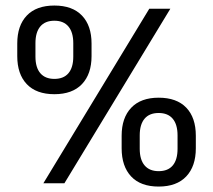

<svg xmlns="http://www.w3.org/2000/svg" viewBox="-20 -671 781 703"><path d="M138.8 0 526.6 -639H603.7L215.8 0ZM560.9 12.1Q494.9 12.1 460.1 -25Q425.4 -62.2 425.4 -128V-173.9Q425.4 -239.5 460.4 -276.4Q495.4 -313.3 560.9 -313.3Q626.9 -313.3 662 -276.8Q697 -240.3 697 -173.9V-128Q697 -62.2 661.9 -25Q626.8 12.1 560.9 12.1ZM560.9 -44.3Q595.1 -44.3 612.6 -65.3Q630.1 -86.3 630.1 -126.3V-175.2Q630.1 -215.3 612.4 -236.3Q594.7 -257.3 560.9 -257.3Q526.9 -257.3 509.3 -236.3Q491.6 -215.3 491.6 -175.2V-126.3Q491.6 -86.3 509.5 -65.3Q527.4 -44.3 560.9 -44.3ZM179.1 -326.1Q113.1 -326.1 78.1 -362.9Q43.2 -399.6 43.2 -465.5V-511.8Q43.2 -577.3 78.1 -614Q113.1 -650.7 179.1 -650.7Q245.1 -650.7 280.1 -614Q315.2 -577.3 315.2 -511.8V-465.5Q315.2 -400 280.1 -363Q244.9 -326.1 179.1 -326.1ZM179.1 -382.1Q212.9 -382.1 230.6 -402.9Q248.3 -423.7 248.3 -463.8V-513Q248.3 -552.7 230.6 -573.9Q212.9 -595.1 179.1 -595.1Q145.1 -595.1 127.4 -573.9Q109.8 -552.7 109.8 -513V-463.8Q109.8 -423.7 127.7 -402.9Q145.6 -382.1 179.1 -382.1Z"/></svg>

Font: Anek Bangla Medium
Style: Regular
Weight: 500
Designer: Sulekha Rajkumar (Bangla), Yesha Goshar (Latin)
Foundry: Ek Type
Version: Version 1.003